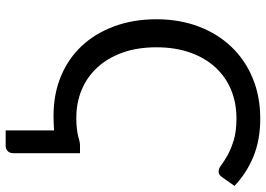

<svg xmlns="http://www.w3.org/2000/svg" viewBox="-150 -614 939 678"><g transform="rotate(90 319.0 -274.5)"><path d="M440 3.5Q427 4.5 412.8 5Q398.5 5.5 389 5.5Q311.5 5.5 248.5 -20.8Q185.5 -47 141 -95Q96.5 -143 72 -210Q47.5 -277 47.5 -358Q47.5 -439 73 -506.5Q98.5 -574 144.8 -622.5Q191 -671 255.5 -697.8Q320 -724.5 398 -724.5Q474.5 -724.5 533.2 -700Q592 -675.5 636 -633.5L604.5 -589Q601 -584 596.5 -580.8Q592 -577.5 584 -577.5Q575 -577.5 562 -587.2Q549 -597 527.8 -609Q506.5 -621 475 -630.8Q443.5 -640.5 397.5 -640.5Q342 -640.5 296 -621.2Q250 -602 216.8 -565.5Q183.5 -529 165 -476.5Q146.5 -424 146.5 -358Q146.5 -291 165.2 -238.5Q184 -186 217.5 -149.5Q251 -113 296.5 -94Q342 -75 395.5 -75Q419.5 -75 434.8 -77Q450 -79 460.2 -81.5Q470.5 -84 477.5 -86Q484.5 -88 493 -88H520.5V147Q520.5 160 513.2 167.2Q506 174.5 494.5 174.5H440Z"/></g></svg>

Font: Lato 2
Style: Regular
Weight: 400
Designer: Lukasz Dziedzic with Adam Twardoch and Botio Nikoltchev
Foundry: tyPoland Lukasz Dziedzic
Version: Version 2.015; 2015-08-06; http://www.latofonts.com/